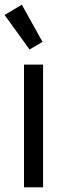

<svg xmlns="http://www.w3.org/2000/svg" viewBox="-23 -805 286 825"><path d="M80.1 0V-527.3H162.1V0ZM104 -592.3 -3.4 -740.7 70.8 -784.7 159.7 -625Z"/></svg>

Font: Schibsted Grotesk
Style: Regular
Weight: 400
Designer: Bakken & Baeck AS, Henrik Kongsvoll
Foundry: Schibsted ASA
Version: Version 1.100; ttfautohint (v1.8.4.7-5d5b);gftools[0.9.25]